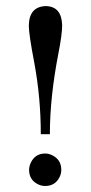

<svg xmlns="http://www.w3.org/2000/svg" viewBox="-20 -616 304 641"><path d="M146.5 -168Q146.5 -291 174.8 -436.5Q187.5 -501 187.5 -532.2Q185.5 -594.7 132.8 -595.7Q77.1 -593.8 76.2 -530.3Q76.2 -502 94.7 -405.3Q116.2 -289.1 116.2 -168ZM184.6 -48.8Q184.6 -83 154.3 -97.7Q142.6 -103.5 130.9 -103.5Q97.7 -103.5 83 -73.2Q77.1 -60.5 77.1 -48.8Q77.1 -14.6 108.4 0Q119.1 4.9 130.9 4.9Q165 4.9 179.7 -26.4Q184.6 -37.1 184.6 -48.8Z"/></svg>

Font: Abhaya Libre Medium
Style: Regular
Weight: 500
Designer: Pushpananda Ekanayake, Sol Matas, Pathum Egodawatta
Foundry: Mooniak
Version: Version 1.050 ; ttfautohint (v1.6)